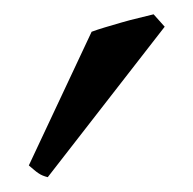

<svg xmlns="http://www.w3.org/2000/svg" viewBox="-20 -772 265 263"><path d="M45.4 -529.3Q41.5 -530.3 38.6 -531.5Q35.6 -532.7 32.7 -534.7Q29.8 -536.6 26.9 -539.1Q23.9 -541.5 19.5 -545.4L105.5 -728.5Q113.3 -731.4 124 -734.6Q134.8 -737.8 146.5 -741.2Q158.2 -744.6 169.7 -747.3Q181.2 -750 190.4 -752.4L205.6 -735.4Z"/></svg>

Font: Gentium
Style: Regular
Weight: 400
Designer: J. Victor Gaultney
Version: Version 1.03; 2011; OFL 1.1 release